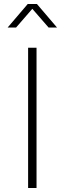

<svg xmlns="http://www.w3.org/2000/svg" viewBox="-20 -937 322 957"><path d="M18.1 -799.8 118.2 -917H164.1L264.2 -799.8H222.2L141.1 -893.1L60.1 -799.8ZM120.1 0V-699.2H162.1V0Z"/></svg>

Font: Trueno UltraLight
Style: Regular
Weight: 250
Designer: Julieta Ulanovsky
Foundry: Julieta Ulanovsky
Version: Version 3.001b | FøM Fix